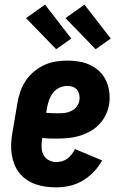

<svg xmlns="http://www.w3.org/2000/svg" viewBox="-20 -799 540 827"><path d="M222 8Q199 8 176.5 5Q154 2 133 -5.5Q112 -13 94.5 -25Q77 -37 63.5 -54Q50 -71 42 -91Q34 -111 30.5 -133.5Q27 -156 28 -179Q29 -202 33 -225L55 -355Q59 -380 67.5 -404.5Q76 -429 90.5 -451Q105 -473 126 -490.5Q147 -508 171 -519Q195 -530 220.5 -534Q246 -538 271 -538Q297 -538 322.5 -533.5Q348 -529 370.5 -518Q393 -507 410.5 -489.5Q428 -472 438 -449Q448 -426 451 -400.5Q454 -375 450 -349Q446 -325 434.5 -302Q423 -279 405 -261Q387 -243 364 -231Q341 -219 317.5 -212.5Q294 -206 269.5 -204Q245 -202 222 -202Q206 -202 191 -202.5Q176 -203 162 -205Q159 -187 159 -168.5Q159 -150 166 -134.5Q173 -119 188.5 -110Q204 -101 222 -101Q235 -101 247.5 -104.5Q260 -108 270.5 -116Q281 -124 289 -134.5Q297 -145 303 -157L420 -108Q405 -81 383.5 -58.5Q362 -36 335.5 -20.5Q309 -5 280 1.5Q251 8 222 8ZM235 -311Q248 -311 262 -313Q276 -315 289 -322Q302 -329 311 -341Q320 -353 322 -367Q324 -379 321.5 -391Q319 -403 312 -412Q305 -421 293.5 -425Q282 -429 270 -429Q253 -429 236.5 -421.5Q220 -414 209 -400Q198 -386 192 -369.5Q186 -353 183 -337L179 -313Q193 -312 207 -311.5Q221 -311 235 -311ZM392 -587 262 -721 344 -779 457 -633ZM222 -587 92 -721 174 -779 287 -633Z"/></svg>

Font: Iosevka Slab Heavy
Style: Italic
Weight: 900
Italic angle: -9°
Monospace: yes
Designer: Belleve Invis
Foundry: Belleve Invis
Version: Version 11.1.0; ttfautohint (v1.8.3)